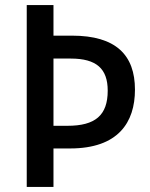

<svg xmlns="http://www.w3.org/2000/svg" viewBox="-20 -734 590 754"><path d="M510 -382C510 -518 435 -594 263 -594H190V-714H85V0H190V-151H255C444 -151 510 -253 510 -382ZM245 -240H190V-504H258C359 -504 403 -464 403 -378C403 -281 354 -240 245 -240Z"/></svg>

Font: Noto Sans Khmer UI SemiCondensed Medium
Style: Regular
Weight: 500
Width: 4
Designer: Danh Hong and the Monotype Design Team
Foundry: Monotype Imaging Inc.
Version: Version 2.002